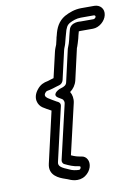

<svg xmlns="http://www.w3.org/2000/svg" viewBox="-98 -800 736 1033"><g transform="rotate(-10 270.0 -283.5)"><path d="M302 -565 310 -596C311 -602 314 -608 315 -614C323 -648 332 -661 345 -669C364 -679 385 -687 409 -687H480C486 -687 489 -682 488 -678C487 -672 479 -667 475 -667H404C404 -667 349 -675 339 -631L335 -616C332 -606 331 -601 330 -596L326 -579C324 -572 323 -567 321 -561L315 -545C311 -535 311 -534 310 -530L271 -359C268 -344 258 -337 236 -331C232 -330 227 -328 224 -326C224 -326 180 -304 217 -283C233 -274 239 -271 241 -264C244 -258 245 -253 242 -242L174 50C172 60 177 70 184 73C207 84 230 95 263 99C271 100 269 111 262 117C258 119 233 117 217 111L203 105C170 91 147 81 153 57L221 -238C224 -253 214 -261 203 -265C189 -273 170 -284 158 -292C145 -301 142 -312 152 -323C157 -329 160 -330 165 -331L176 -333C185 -335 202 -340 217 -345L231 -349C243 -352 251 -362 254 -373L290 -530C292 -540 299 -553 302 -565ZM283 -303C301 -316 315 -335 321 -359L360 -530C361 -533 362 -534 363 -537L369 -555C372 -564 374 -572 376 -579L380 -596C381 -602 384 -608 385 -614V-616C387 -616 392 -617 392 -617H463C497 -617 531 -646 538 -678C546 -712 523 -737 491 -737H420C384 -737 353 -725 327 -711C290 -689 274 -655 265 -616C262 -608 261 -601 260 -596L253 -567C249 -557 243 -544 240 -530L208 -392C199 -389 189 -387 175 -382C152 -378 133 -370 116 -349C79 -304 99 -263 122 -248C135 -239 151 -231 167 -222L103 57C88 120 145 142 175 152L189 157C204 164 245 182 283 157C317 134 327 94 313 70C307 59 297 51 281 49C260 46 245 41 228 33L292 -242C297 -264 293 -287 283 -303Z"/></g></svg>

Font: Electronic
Style: OutlineIt
Weight: 700
Version: Version 1.011